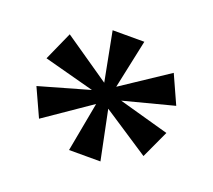

<svg xmlns="http://www.w3.org/2000/svg" viewBox="-78 -859 656 592"><g transform="rotate(20 250.5 -563.5)"><path d="M199 -367 229 -529 79 -426 37 -518 202 -565 37 -609 79 -703 230 -599 199 -760H303L269 -600L421 -701L463 -608L298 -565L463 -519L421 -428L269 -528L302 -367Z"/></g></svg>

Font: Noto Rashi Hebrew SemiBold
Style: Regular
Weight: 600
Version: Version 1.006